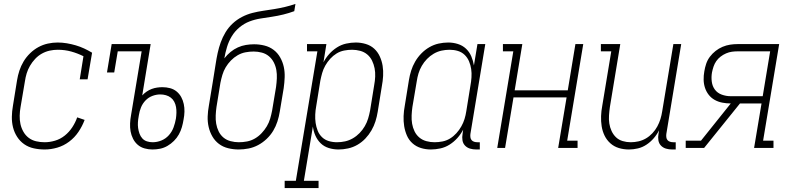

<svg xmlns="http://www.w3.org/2000/svg" viewBox="-20 -755 4040 980"><path d="M208 8Q179 8 152 2Q125 -4 103.5 -19Q82 -34 67.5 -56.5Q53 -79 46.5 -105Q40 -131 40.5 -159Q41 -187 46 -215L67 -345Q71 -370 79 -394.5Q87 -419 100.5 -441.5Q114 -464 133.5 -483Q153 -502 176 -514.5Q199 -527 224 -532.5Q249 -538 274 -538Q298 -538 321.5 -534Q345 -530 367 -523.5Q389 -517 409.5 -507.5Q430 -498 450 -486L427 -350H387L406 -468Q376 -483 343.5 -492Q311 -501 275 -501Q254 -501 233.5 -496.5Q213 -492 194 -481.5Q175 -471 159.5 -454.5Q144 -438 133 -419Q122 -400 116 -380Q110 -360 107 -339L85 -209Q81 -187 80.5 -164.5Q80 -142 84.5 -121.5Q89 -101 99.5 -82.5Q110 -64 126.5 -51.5Q143 -39 164 -34Q185 -29 208 -29Q234 -29 261 -37Q288 -45 310.5 -63Q333 -81 349 -105.5Q365 -130 374 -156L412 -143Q400 -111 380.5 -82Q361 -53 333 -32Q305 -11 272.5 -1.5Q240 8 208 8Z M758 8Q738 8 718 2.5Q698 -3 683 -16Q668 -29 659 -47Q650 -65 646.5 -84.5Q643 -104 644 -125.5Q645 -147 649 -168L703 -493H581L563 -385H526L550 -530H749L706 -268Q716 -279 728.5 -287.5Q741 -296 754.5 -301Q768 -306 782 -308Q796 -310 809 -310Q829 -310 848 -305Q867 -300 881.5 -288Q896 -276 905 -259.5Q914 -243 918 -224Q922 -205 921.5 -185Q921 -165 917 -145Q914 -126 908.5 -106.5Q903 -87 893 -69Q883 -51 868 -36Q853 -21 835 -10.5Q817 0 797.5 4Q778 8 758 8ZM759 -29Q782 -29 804 -38Q826 -47 842 -65Q858 -83 866 -105Q874 -127 878 -150Q880 -164 880.5 -179Q881 -194 878.5 -208.5Q876 -223 869.5 -235.5Q863 -248 852 -256.5Q841 -265 827 -269Q813 -273 798 -273Q778 -273 758 -265.5Q738 -258 723 -242.5Q708 -227 700 -207.5Q692 -188 689 -168L688 -162Q685 -146 684 -131Q683 -116 685 -101.5Q687 -87 692 -73Q697 -59 706.5 -48.5Q716 -38 730 -33.5Q744 -29 759 -29Z M1198 8Q1171 8 1144.5 1.5Q1118 -5 1097.5 -20.5Q1077 -36 1064 -58.5Q1051 -81 1045 -107Q1039 -133 1040 -160.5Q1041 -188 1046 -215L1066 -336Q1070 -360 1073.5 -383Q1077 -406 1081 -430Q1085 -457 1091 -484.5Q1097 -512 1106.5 -538.5Q1116 -565 1131 -590Q1146 -615 1167.5 -635Q1189 -655 1215 -668.5Q1241 -682 1268.5 -689Q1296 -696 1323.5 -700Q1351 -704 1379 -708.5Q1407 -713 1434.5 -719.5Q1462 -726 1488 -735L1482 -698Q1455 -688 1426.5 -681Q1398 -674 1368.5 -669.5Q1339 -665 1310 -660.5Q1281 -656 1253.5 -645.5Q1226 -635 1202 -615Q1178 -595 1162.5 -569Q1147 -543 1138.5 -514.5Q1130 -486 1125 -457Q1139 -475 1156.5 -489.5Q1174 -504 1194 -513Q1214 -522 1235 -525.5Q1256 -529 1277 -529Q1304 -529 1330 -522.5Q1356 -516 1376.5 -500.5Q1397 -485 1410 -462Q1423 -439 1428.5 -413.5Q1434 -388 1433 -360.5Q1432 -333 1428 -305L1408 -185Q1404 -160 1396 -135Q1388 -110 1374.5 -87.5Q1361 -65 1341 -46Q1321 -27 1297.5 -14.5Q1274 -2 1248.5 3Q1223 8 1198 8ZM1199 -29Q1220 -29 1241 -33Q1262 -37 1281 -48Q1300 -59 1315.5 -75.5Q1331 -92 1342 -110.5Q1353 -129 1359 -149.5Q1365 -170 1369 -191L1389 -311Q1392 -333 1393 -355Q1394 -377 1390.5 -397.5Q1387 -418 1377.5 -436.5Q1368 -455 1352.5 -468Q1337 -481 1316.5 -486.5Q1296 -492 1275 -492Q1254 -492 1233 -488Q1212 -484 1193 -473Q1174 -462 1158.5 -446Q1143 -430 1132 -411.5Q1121 -393 1115 -372.5Q1109 -352 1105 -332L1085 -209Q1082 -188 1081 -166Q1080 -144 1083.5 -123.5Q1087 -103 1096 -84.5Q1105 -66 1120.5 -53Q1136 -40 1157 -34.5Q1178 -29 1199 -29Z M1433 205V168H1490L1600 -493H1547V-530H1646L1631 -437Q1643 -460 1660.5 -479.5Q1678 -499 1700 -513Q1722 -527 1747 -532.5Q1772 -538 1796 -538Q1822 -538 1847 -530.5Q1872 -523 1890 -506.5Q1908 -490 1918.5 -467Q1929 -444 1933 -419Q1937 -394 1935.5 -367.5Q1934 -341 1929 -315L1908 -185Q1904 -160 1896.5 -136Q1889 -112 1876 -89.5Q1863 -67 1845 -48Q1827 -29 1804.5 -16Q1782 -3 1757 2.5Q1732 8 1708 8Q1682 8 1658 0.5Q1634 -7 1617 -23.5Q1600 -40 1590 -62.5Q1580 -85 1577 -109L1531 168H1606V205ZM1700 -29Q1721 -29 1741.5 -33.5Q1762 -38 1781 -49Q1800 -60 1815.5 -76Q1831 -92 1842 -111Q1853 -130 1859 -150Q1865 -170 1869 -191L1890 -321Q1894 -342 1895 -364Q1896 -386 1892 -406.5Q1888 -427 1879 -445.5Q1870 -464 1854.5 -477Q1839 -490 1818.5 -495.5Q1798 -501 1777 -501Q1757 -501 1736.5 -497Q1716 -493 1698 -482Q1680 -471 1665.5 -455Q1651 -439 1640.5 -420.5Q1630 -402 1624.5 -382.5Q1619 -363 1615 -343L1594 -213Q1590 -192 1589 -170Q1588 -148 1591 -127.5Q1594 -107 1601.5 -88Q1609 -69 1623.5 -55Q1638 -41 1658 -35Q1678 -29 1700 -29Z M2179 8Q2153 8 2128.5 0.5Q2104 -7 2085.5 -23.5Q2067 -40 2057 -63Q2047 -86 2043 -111Q2039 -136 2040 -162.5Q2041 -189 2046 -215L2067 -345Q2071 -370 2078.5 -394Q2086 -418 2099 -440.5Q2112 -463 2130.5 -482Q2149 -501 2171.5 -514Q2194 -527 2218.5 -532.5Q2243 -538 2268 -538Q2293 -538 2317 -530.5Q2341 -523 2358.5 -506.5Q2376 -490 2385.5 -467.5Q2395 -445 2399 -421L2417 -530H2457L2381 -71Q2380 -63 2381 -54.5Q2382 -46 2387 -40Q2392 -34 2400 -31.5Q2408 -29 2417 -29H2429V8H2411Q2394 8 2379 3.5Q2364 -1 2353.5 -12Q2343 -23 2340.5 -39Q2338 -55 2341 -71L2344 -93Q2332 -70 2314.5 -50.5Q2297 -31 2275 -17Q2253 -3 2228 2.5Q2203 8 2179 8ZM2198 -29Q2218 -29 2238.5 -33Q2259 -37 2277 -48Q2295 -59 2309.5 -75Q2324 -91 2334.5 -109.5Q2345 -128 2351 -147.5Q2357 -167 2360 -187L2381 -317Q2385 -338 2386.5 -360Q2388 -382 2385 -402.5Q2382 -423 2374 -442Q2366 -461 2351.5 -475Q2337 -489 2317 -495Q2297 -501 2275 -501Q2254 -501 2233.5 -496.5Q2213 -492 2194 -481Q2175 -470 2159.5 -454Q2144 -438 2133 -419Q2122 -400 2116 -380Q2110 -360 2107 -339L2085 -209Q2082 -188 2081 -166Q2080 -144 2083.5 -123.5Q2087 -103 2096 -84.5Q2105 -66 2120.5 -53Q2136 -40 2156.5 -34.5Q2177 -29 2198 -29Z M2518 0 2600 -493H2547V-530H2646L2607 -294H2878L2917 -530H2957L2875 -37H2928V0H2829L2872 -258H2601L2558 0Z M3190 8Q3163 8 3138.5 0.5Q3114 -7 3095.5 -23.5Q3077 -40 3066 -62.5Q3055 -85 3051 -110.5Q3047 -136 3048 -162.5Q3049 -189 3054 -215L3100 -493H3047V-530H3146L3093 -209Q3090 -188 3088.5 -166.5Q3087 -145 3090 -125Q3093 -105 3101.5 -86.5Q3110 -68 3124 -54.5Q3138 -41 3158 -35Q3178 -29 3199 -29Q3219 -29 3239 -33.5Q3259 -38 3277 -48.5Q3295 -59 3310 -75Q3325 -91 3335 -109.5Q3345 -128 3351 -147.5Q3357 -167 3360 -187L3417 -530H3457L3381 -71Q3380 -63 3381 -54.5Q3382 -46 3387 -40Q3392 -34 3400 -31.5Q3408 -29 3417 -29H3429V8H3411Q3394 8 3379 3.5Q3364 -1 3353.5 -12Q3343 -23 3340.5 -39Q3338 -55 3341 -71L3344 -90Q3333 -68 3316.5 -49Q3300 -30 3279.5 -16.5Q3259 -3 3236 2.5Q3213 8 3190 8Z M3480 0V-37H3558L3710 -227H3709Q3688 -227 3667 -231Q3646 -235 3628 -245Q3610 -255 3597.5 -271Q3585 -287 3578.5 -306.5Q3572 -326 3571.5 -347.5Q3571 -369 3575 -391Q3578 -410 3584.5 -429.5Q3591 -449 3603.5 -465.5Q3616 -482 3632.5 -495Q3649 -508 3668 -516Q3687 -524 3706.5 -527Q3726 -530 3746 -530H3957L3875 -37H3928V0H3829L3867 -227H3757L3574 0ZM3709 -264H3873L3911 -493H3746Q3731 -493 3716 -491Q3701 -489 3686 -482.5Q3671 -476 3658 -466Q3645 -456 3636 -443Q3627 -430 3622 -415Q3617 -400 3614 -385Q3610 -362 3613 -338.5Q3616 -315 3629 -297.5Q3642 -280 3664 -272Q3686 -264 3709 -264Z"/></svg>

Font: Iosevka Slab Extralight
Style: Italic
Weight: 200
Italic angle: -9°
Monospace: yes
Designer: Belleve Invis
Foundry: Belleve Invis
Version: Version 11.1.1; ttfautohint (v1.8.3)